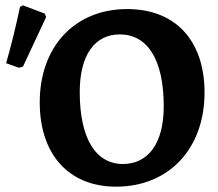

<svg xmlns="http://www.w3.org/2000/svg" viewBox="-20 -688 816 720"><path d="M51 -434 66 -438 153 -624 148 -637 66 -668 55 -662C40 -591 23 -521 3 -451ZM415 12C613 12 747 -130 747 -341C747 -536 638 -654 457 -654C260 -654 129 -513 129 -304C129 -109 238 12 415 12ZM441 -73C340 -73 279 -167 279 -343C279 -481 335 -559 429 -559C533 -559 594 -465 594 -289C594 -151 536 -73 441 -73Z"/></svg>

Font: Alegreya SC
Style: Bold
Weight: 700
Designer: Juan Pablo del Peral
Foundry: Huerta Tipografica
Version: Version 2.007;PS 002.007;hotconv 1.0.88;makeotf.lib2.5.64775